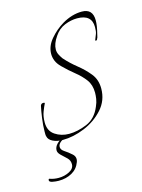

<svg xmlns="http://www.w3.org/2000/svg" viewBox="-110 -380 403 545"><g transform="rotate(-15 91.5 -107.5)"><path d="M37 7Q20 7 8 1Q-4 -5 -6 -15Q-7 -18 -7 -22Q-7 -26 -7 -30Q-7 -47 -4 -68.5Q-1 -90 2 -103Q4 -109 10 -109Q16 -109 14 -106Q10 -98 5 -85Q0 -72 0 -54Q0 -29 18 -17Q36 -5 59 -5Q84 -5 111.5 -16.5Q139 -28 152 -60Q157 -71 158.5 -81Q160 -91 160 -99Q160 -122 148.5 -137.5Q137 -153 120 -166.5Q103 -180 86 -197Q76 -207 72 -217Q68 -227 68 -237Q68 -260 85.5 -280.5Q103 -301 125 -314Q154 -331 183 -331Q215 -331 215 -297Q215 -281 209 -258Q208 -255 207.5 -251.5Q207 -248 205 -245Q204 -241 201 -241Q198 -241 199 -243Q203 -253 205.5 -259.5Q208 -266 208 -279Q208 -316 165 -316Q147 -316 128.5 -308.5Q110 -301 98 -283Q84 -263 84 -246Q84 -238 87.5 -231Q91 -224 96 -217Q112 -199 131.5 -183.5Q151 -168 165.5 -150Q180 -132 180 -106Q180 -71 157 -45.5Q134 -20 101 -6.5Q68 7 37 7ZM-4 116Q-8 116 -13 115.5Q-18 115 -23 114Q-32 112 -31.5 107Q-31 102 -27 104Q-16 108 -2 108Q15 108 29.5 100.5Q44 93 44 80Q44 69 36.5 61.5Q29 54 19 45Q12 38 12 31Q12 12 44 -3Q51 -6 51 -3.5Q51 -1 48 0Q40 3 31.5 9.5Q23 16 23 24Q23 32 32 38Q43 45 53.5 54.5Q64 64 59 78Q52 97 35 106.5Q18 116 -4 116Z"/></g></svg>

Font: Explora
Style: Regular
Weight: 400
Designer: Robert E. Leuschke
Foundry: Robert E. Leuschke
Version: Version 1.010